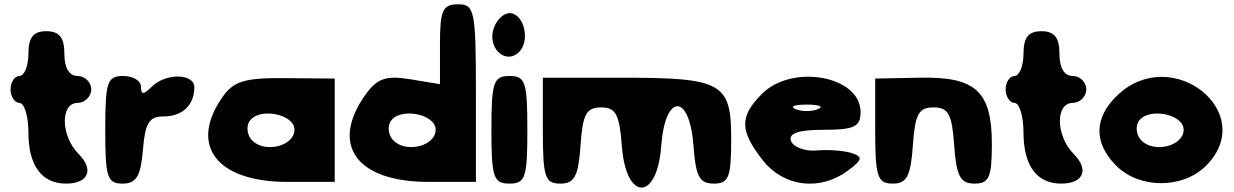

<svg xmlns="http://www.w3.org/2000/svg" viewBox="-20 -903 5733 892"><path d="M112 -654C112 -596 93 -550 70 -550C48 -550 29 -521 29 -488C29 -455 48 -425 70 -425C93 -425 112 -363 112 -288C112 -134 173 -50 287 -50C391 -50 418 -115 345 -188C262 -271 259 -425 341 -425C374 -425 404 -455 404 -488C404 -521 374 -550 341 -550C301 -550 279 -587 279 -654C279 -729 255 -758 195 -758C135 -758 112 -729 112 -654Z M469 -300C469 -79 478 -50 550 -50C613 -50 634 -85 644 -206C654 -331 672 -362 739 -362C827 -362 882 -414 883 -496C884 -563 750 -565 685 -500C647 -462 635 -462 635 -500C635 -528 598 -550 552 -550C478 -550 469 -521 469 -300Z M1015 -454C856 -229 985 -58 1314 -58H1535V-538L1306 -540C1118 -542 1066 -526 1015 -454ZM1348 -300C1348 -225 1212 -190 1152 -250C1129 -273 1123 -313 1138 -338C1179 -406 1348 -375 1348 -300Z M2024 -698V-512L1885 -535C1773 -553 1732 -539 1677 -462C1512 -229 1637 -58 1970 -58H2191V-471C2191 -854 2185 -883 2108 -883C2037 -883 2024 -856 2024 -698ZM2004 -300C2004 -225 1868 -190 1808 -250C1785 -273 1779 -313 1794 -338C1835 -406 2004 -375 2004 -300Z M2263 -300C2263 -79 2273 -50 2347 -50C2421 -50 2430 -79 2430 -300C2430 -521 2421 -550 2347 -550C2273 -550 2263 -521 2263 -300ZM2275 -775C2240 -683 2328 -598 2392 -662C2445 -715 2414 -842 2347 -842C2321 -842 2289 -813 2275 -775Z M2502 -296C2502 -79 2512 -50 2584 -50C2649 -50 2667 -85 2677 -227C2687 -373 2704 -404 2773 -404C2841 -404 2858 -371 2869 -225C2888 33 3033 33 3052 -225C3070 -471 3184 -471 3202 -225C3212 -83 3230 -50 3296 -50C3366 -50 3377 -79 3377 -258C3377 -518 3336 -542 2869 -542H2502Z M3520 -467C3415 -362 3416 -296 3524 -158C3622 -34 3791 -14 3920 -111C3987 -161 3990 -174 3937 -192C3903 -203 3828 -209 3774 -204C3720 -199 3665 -220 3655 -248C3642 -284 3690 -300 3807 -300C3949 -300 3978 -314 3978 -383C3978 -550 3661 -608 3520 -467ZM3780 -396C3751 -384 3705 -384 3676 -396C3647 -408 3670 -417 3728 -417C3786 -417 3809 -408 3780 -396Z M4046 -294C4046 -82 4057 -50 4128 -50C4193 -50 4211 -85 4221 -227C4231 -373 4248 -404 4317 -404C4386 -404 4403 -373 4413 -227C4423 -85 4442 -50 4507 -50C4575 -50 4588 -79 4588 -233C4588 -479 4513 -548 4251 -542L4046 -538Z M4735 -654C4735 -596 4716 -550 4693 -550C4671 -550 4652 -521 4652 -488C4652 -455 4671 -425 4693 -425C4716 -425 4735 -363 4735 -288C4735 -134 4796 -50 4910 -50C5014 -50 5041 -115 4968 -188C4885 -271 4882 -425 4964 -425C4997 -425 5027 -455 5027 -488C5027 -521 4997 -550 4964 -550C4924 -550 4902 -587 4902 -654C4902 -729 4878 -758 4818 -758C4758 -758 4735 -729 4735 -654Z M5174 -463C5062 -358 5059 -240 5166 -133C5274 -25 5475 -25 5583 -133C5828 -378 5428 -700 5174 -463ZM5479 -300C5479 -225 5343 -190 5283 -250C5260 -273 5254 -313 5269 -338C5310 -406 5479 -375 5479 -300Z"/></svg>

Font: Hussar Skorodowane
Style: Bold
Weight: 700
Foundry: Cannot Into Space Fonts
Version: Version 0.892